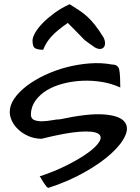

<svg xmlns="http://www.w3.org/2000/svg" viewBox="-20 -859 668 914"><path d="M168.9 -19.5Q238.3 -42 298.3 -72.3Q358.4 -102.5 398.9 -131.8Q439.5 -161.1 453.6 -186Q467.8 -210.9 445.8 -223.6Q423.8 -236.3 359.4 -231.9Q294.9 -227.5 176.8 -198.2Q141.6 -199.2 113.8 -211.9Q85.9 -224.6 66.4 -243.2Q46.9 -261.7 36.6 -283.7Q26.4 -305.7 26.4 -326.2Q26.4 -358.4 48.3 -390.1Q70.3 -421.9 107.4 -450.2Q144.5 -478.5 193.4 -501.5Q242.2 -524.4 295.9 -538.6Q349.6 -552.7 405.8 -557.1Q461.9 -561.5 513.7 -551.8Q543 -551.8 547.9 -525.9Q552.7 -500 552.7 -442.4Q512.7 -460.9 466.3 -468.8Q419.9 -476.6 373 -474.6Q326.2 -472.7 282.2 -461.4Q238.3 -450.2 204.6 -430.2Q170.9 -410.2 149.4 -380.9Q127.9 -351.6 127 -314.5Q127 -293.9 143.1 -287.6Q159.2 -281.2 181.2 -281.7Q203.1 -282.2 227.1 -286.6Q251 -291 265.6 -291Q397.5 -319.3 470.7 -314.5Q543.9 -309.6 569.3 -283.2Q594.7 -256.8 577.1 -215.3Q559.6 -173.8 509.3 -127.9Q459 -82 381.8 -38.6Q304.7 4.9 210.9 35.2Q206.1 35.2 200.2 27.8Q194.3 20.5 188 10.7Q181.6 1 176.8 -7.8Q171.9 -16.6 168.9 -19.5ZM134.8 -666Q134.8 -680.7 147.5 -703.1Q160.2 -725.6 183.6 -749.5Q207 -773.4 239.7 -797.4Q272.5 -821.3 311.5 -838.9Q337.9 -822.3 357.9 -809.1Q377.9 -795.9 395.5 -779.8Q413.1 -763.7 431.2 -741.2Q449.2 -718.8 471.7 -682.6Q479.5 -668 480 -655.3Q480.5 -642.6 474.6 -634.8Q468.8 -627 457.5 -626Q446.3 -625 430.7 -633.8Q413.1 -646.5 403.3 -653.3Q393.6 -660.2 387.7 -664.6Q381.8 -668.9 377.4 -673.8Q373 -678.7 364.7 -687Q356.4 -695.3 342.3 -710Q328.1 -724.6 302.7 -750Q276.4 -731.4 257.3 -715.8Q238.3 -700.2 224.6 -685.1Q210.9 -669.9 201.7 -654.8Q192.4 -639.6 185.5 -622.1Q163.1 -622.1 148.9 -628.4Q134.8 -634.8 134.8 -666Z"/></svg>

Font: Architects Daughter-petzku
Style: Regular
Weight: 400
Designer: Kimberly Geswein
Foundry: Kimberly Geswein
Version: Version 1.000 2010 initial release